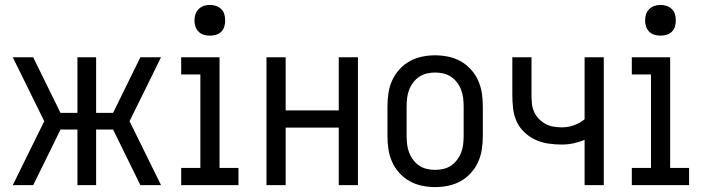

<svg xmlns="http://www.w3.org/2000/svg" viewBox="-20 -753 2873 781"><path d="M32 0 160 -260 32 -520H115L226 -294H295V-520H371V-294H440L551 -520H635L507 -260L635 0H551L440 -226H371V0H295V-226H226L161 -93L115 0Z M717 0V-70H795V-450H717V-520H873V-70H950V0ZM834 -608Q821 -608 809 -611.5Q797 -615 788 -624Q779 -633 775 -645Q771 -657 771 -670Q771 -683 775 -695Q779 -707 788 -716Q797 -725 809 -729Q821 -733 834 -733Q846 -733 858.5 -729Q871 -725 880 -716Q889 -707 892.5 -695Q896 -683 896 -670Q896 -657 892.5 -645Q889 -633 880 -624Q871 -615 858.5 -611.5Q846 -608 834 -608Z M1064 0V-520H1142V-304H1358V-520H1436V0H1358V-234H1142V0Z M1750 8Q1723 8 1696.5 2.5Q1670 -3 1646.5 -16Q1623 -29 1604.5 -49.5Q1586 -70 1575 -94.5Q1564 -119 1560 -146Q1556 -173 1556 -200V-320Q1556 -347 1560 -374Q1564 -401 1575 -425.5Q1586 -450 1604.5 -470.5Q1623 -491 1646.5 -504Q1670 -517 1696.5 -522.5Q1723 -528 1750 -528Q1777 -528 1803.5 -522.5Q1830 -517 1853.5 -504Q1877 -491 1895.5 -470.5Q1914 -450 1925 -425.5Q1936 -401 1940 -374Q1944 -347 1944 -320V-200Q1944 -173 1940 -146Q1936 -119 1925 -94.5Q1914 -70 1895.5 -49.5Q1877 -29 1853.5 -16Q1830 -3 1803.5 2.5Q1777 8 1750 8ZM1750 -62Q1767 -62 1784 -66Q1801 -70 1815 -79.5Q1829 -89 1839.5 -103Q1850 -117 1856 -133Q1862 -149 1864 -166Q1866 -183 1866 -200V-320Q1866 -337 1864 -354Q1862 -371 1856 -387Q1850 -403 1839.5 -417Q1829 -431 1815 -440.5Q1801 -450 1784 -454Q1767 -458 1750 -458Q1733 -458 1716 -454Q1699 -450 1685 -440.5Q1671 -431 1660.5 -417Q1650 -403 1644 -387Q1638 -371 1636 -354Q1634 -337 1634 -320V-200Q1634 -183 1636 -166Q1638 -149 1644 -133Q1650 -117 1660.5 -103Q1671 -89 1685 -79.5Q1699 -70 1716 -66Q1733 -62 1750 -62Z M2358 0V-184Q2336 -175 2312.5 -170Q2289 -165 2266 -165Q2238 -165 2210.5 -169Q2183 -173 2158 -184.5Q2133 -196 2112.5 -215.5Q2092 -235 2081 -260Q2070 -285 2067 -312.5Q2064 -340 2064 -368V-520H2142V-368Q2142 -351 2143.5 -333.5Q2145 -316 2152 -299.5Q2159 -283 2171 -270.5Q2183 -258 2198 -249.5Q2213 -241 2230.5 -238Q2248 -235 2266 -235Q2291 -235 2315 -243.5Q2339 -252 2358 -268V-520H2436V0Z M2550 0V-70H2628V-450H2550V-520H2706V-70H2783V0ZM2667 -608Q2654 -608 2642 -611.5Q2630 -615 2621 -624Q2612 -633 2608 -645Q2604 -657 2604 -670Q2604 -683 2608 -695Q2612 -707 2621 -716Q2630 -725 2642 -729Q2654 -733 2667 -733Q2679 -733 2691.5 -729Q2704 -725 2713 -716Q2722 -707 2725.5 -695Q2729 -683 2729 -670Q2729 -657 2725.5 -645Q2722 -633 2713 -624Q2704 -615 2691.5 -611.5Q2679 -608 2667 -608Z"/></svg>

Font: Huly
Style: Regular
Weight: 400
Designer: Belleve Invis
Foundry: Belleve Invis
Version: Version 33.2.5; ttfautohint (v1.8.4)